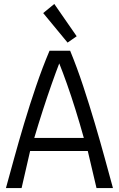

<svg xmlns="http://www.w3.org/2000/svg" viewBox="-20 -949 600 969"><path d="M10 0Q28 -65 51 -149Q74 -233 102 -326.5Q130 -420 162 -514Q194 -608 230 -693H334Q369 -608 400 -514Q431 -420 458.5 -327Q486 -234 509 -150Q532 -66 550 0H467L423 -187H132L89 0ZM153 -253H403Q383 -325 361 -395.5Q339 -466 317.5 -526.5Q296 -587 279 -629Q262 -585 240.5 -524Q219 -463 196.5 -393.5Q174 -324 153 -253ZM321 -734 198 -883 254 -929 367 -766Z"/></svg>

Font: Ubuntu Sans Mono
Style: Regular
Weight: 400
Monospace: yes
Designer: Dalton Maag Ltd
Foundry: Dalton Maag Ltd
Version: Version 1.006